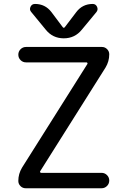

<svg xmlns="http://www.w3.org/2000/svg" viewBox="-20 -999 656 998"><path d="M376 -935.5Q408.2 -978.5 461.9 -978.5Q477.5 -978.5 484.4 -963.9Q491.2 -949.2 481.4 -936.5L405.3 -844.7Q369.1 -799.8 311.5 -799.8Q253.9 -799.8 217.8 -844.7L141.6 -937.5Q131.8 -949.2 138.7 -963.9Q145.5 -978.5 162.1 -978.5Q214.8 -978.5 247.1 -936.5L305.7 -858.4Q311.5 -850.6 317.4 -858.4ZM188.5 -108.4Q187.5 -106.4 189 -103.5Q190.4 -100.6 193.4 -100.6H507.8Q524.4 -100.6 536.1 -88.9Q547.9 -77.1 547.9 -60.5Q547.9 -43.9 536.1 -32.2Q524.4 -20.5 507.8 -20.5H113.3Q97.7 -20.5 86.4 -31.7Q75.2 -43 75.2 -58.6Q75.2 -95.7 94.7 -127.9L434.6 -667Q435.5 -668.9 434.1 -671.9Q432.6 -674.8 429.7 -674.8H115.2Q98.6 -674.8 86.9 -686.5Q75.2 -698.2 75.2 -714.8Q75.2 -731.4 86.9 -743.2Q98.6 -754.9 115.2 -754.9H509.8Q525.4 -754.9 536.6 -743.7Q547.9 -732.4 547.9 -716.8Q547.9 -679.7 528.3 -647.5Z"/></svg>

Font: Gen Jyuu GothicX Regular
Style: Regular
Weight: 400
Designer: [Source Han Sans]
Ryoko NISHIZUKA  (kana & ideographs); Paul D. Hunt (Latin, Greek & Cyrillic); Wenlong ZHANG  (bopomofo
Version: Version 1.002.20150607